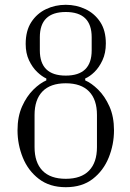

<svg xmlns="http://www.w3.org/2000/svg" viewBox="-20 -770 540 800"><path d="M254 10Q187 10 142 -24.5Q97 -59 75 -113.5Q53 -168 53 -227Q53 -284 72 -326.5Q91 -369 119 -396.5Q147 -424 173 -435V-443Q155 -451 135 -470Q115 -489 101 -518.5Q87 -548 87 -587Q87 -642 110.5 -678Q134 -714 172 -732Q210 -750 254 -750Q298 -750 336 -732Q374 -714 397.5 -678.5Q421 -643 421 -589Q421 -549 407 -519Q393 -489 373.5 -470Q354 -451 335 -443V-435Q361 -424 389 -396.5Q417 -369 436 -326.5Q455 -284 455 -227Q455 -168 433 -113.5Q411 -59 366.5 -24.5Q322 10 254 10ZM254 -455Q362 -455 362 -560V-615Q362 -720 254 -720Q146 -720 146 -615V-560Q146 -455 254 -455ZM254 -25Q318 -25 351 -59Q384 -93 384 -157V-291Q384 -355 351 -389Q318 -423 254 -423Q190 -423 157 -389Q124 -355 124 -291V-157Q124 -93 157 -59Q190 -25 254 -25Z"/></svg>

Font: Xanh Mono
Style: Regular
Weight: 400
Monospace: yes
Designer: Lam Bao, Duy Dao
Foundry: Yellow Type Foundry
Version: Version 3.101; ttfautohint (v1.8.3)